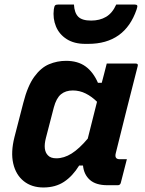

<svg xmlns="http://www.w3.org/2000/svg" viewBox="-20 -819 640 849"><path d="M272 -550Q324 -550 358 -525.5Q392 -501 413 -453H430Q435 -471 440 -491Q445 -511 452 -538H580Q592 -538 589 -527Q564 -430 538.5 -328.5Q513 -227 492 -142Q485 -115 509 -115H541L514 -10Q511 0 501 0H455Q404 0 377.5 -23.5Q351 -47 347 -87H330Q301 -40 263 -15Q225 10 172 10Q120 10 85 -18Q50 -46 38.5 -96Q27 -146 44 -213L83 -364Q102 -439 131.5 -479.5Q161 -520 197 -535Q233 -550 272 -550ZM192 -132Q204 -119 229 -119Q263 -119 296.5 -140Q330 -161 368 -206Q378 -247 388.5 -287.5Q399 -328 409 -369Q386 -392 359 -405.5Q332 -419 302 -419Q270 -419 249.5 -402Q229 -385 218 -344L183 -209Q169 -155 192 -132ZM383 -728Q421 -728 449 -744.5Q477 -761 494 -799H575Q584 -799 586.5 -795Q589 -791 584 -777Q532 -625 370 -625H357Q308 -625 275 -646Q242 -667 227.5 -702Q213 -737 218 -778Q220 -792 224 -795.5Q228 -799 238 -799H307Q309 -762 326 -745Q343 -728 383 -728Z"/></svg>

Font: Recursive Mn Lnr St
Style: Bold Italic
Weight: 700
Italic angle: -15°
Monospace: yes
Version: Version 1.079;hotconv 1.0.112;makeotfexe 2.5.65598; ttfautoh